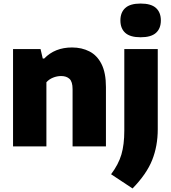

<svg xmlns="http://www.w3.org/2000/svg" viewBox="-20 -825 962 1082"><path d="M53.5 0V-548.5H208.5L221 -495H229Q289 -557.5 386 -557.5Q441 -557.5 484.2 -535.2Q527.5 -513 552.2 -463.8Q577 -414.5 577 -334.5V0H389V-322.5Q389 -364.5 371.8 -380.5Q354.5 -396.5 324.5 -396.5Q301.5 -396.5 279 -387.5Q256.5 -378.5 241.5 -361.5V0ZM727 237 606 157Q648 101 664.2 45.5Q680.5 -10 680.5 -89V-548.5H869V-96.5Q869 -2 837.5 77Q806 156 727 237ZM772.5 -615Q713.5 -615 686 -639.8Q658.5 -664.5 658.5 -710Q658.5 -755 686 -780Q713.5 -805 772.5 -805Q831.5 -805 859 -780Q886.5 -755 886.5 -710Q886.5 -664.5 859 -639.8Q831.5 -615 772.5 -615Z"/></svg>

Font: Encode Sans XBd
Style: Regular
Weight: 800
Designer: Multiple Designers
Foundry: Impallari Type
Version: Version 3.002; ttfautohint (v1.8.3) -l 8 -r 50 -G 200 -x 14 